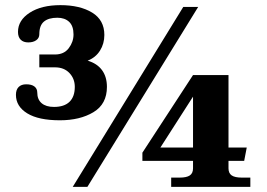

<svg xmlns="http://www.w3.org/2000/svg" viewBox="-20 -727 1038 747"><path d="M82 -399Q103 -399 114 -390.5Q125 -382 125 -367Q125 -340 142 -325.5Q159 -311 190 -311Q230 -311 250.5 -331Q271 -351 271 -389Q271 -421 250 -443Q229 -465 194 -465H133V-515H194Q229 -515 247.5 -539.5Q266 -564 266 -593Q266 -626 249 -642Q232 -658 203 -658Q169 -658 151 -643Q133 -628 133 -594Q133 -579 121 -570.5Q109 -562 90 -562Q71 -562 60.5 -572.5Q50 -583 50 -603Q50 -648 95.5 -677.5Q141 -707 215 -707Q291 -707 338.5 -678Q386 -649 386 -591Q386 -557 369 -530Q352 -503 321 -491Q358 -480 377 -454Q396 -428 396 -389Q396 -322 343.5 -290.5Q291 -259 213 -259Q130 -259 86 -286Q42 -313 42 -358Q42 -378 52.5 -388.5Q63 -399 82 -399ZM693 -700H751L320 0H263ZM534 -133 731 -435H869V-153H940L930 -101H869V-72Q869 -53 881.5 -44.5Q894 -36 921 -36H954V0H646V-36H679Q706 -36 718.5 -44.5Q731 -53 731 -72V-101H534ZM731 -153V-351L604 -153Z"/></svg>

Font: Taviraj SemiBold
Style: Regular
Weight: 600
Designer: Katatrad Team
Foundry: CadsonDemak
Version: Version 1.001